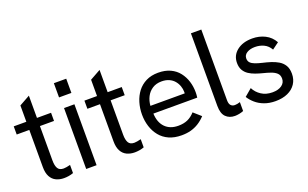

<svg xmlns="http://www.w3.org/2000/svg" viewBox="-80 -1075 2344 1460"><g transform="rotate(-20 1091.5 -344.5)"><path d="M236 8Q201 8 172.5 -5.5Q144 -19 128 -49Q112 -79 112 -126V-625L198 -673V-148Q198 -107 211 -84.5Q224 -62 258 -62Q268 -62 282 -64.5Q296 -67 312 -71V-5Q293 2 273.5 5Q254 8 236 8ZM10 -427V-493H312V-427Z M417 0V-493H501V0ZM409 -582V-697H509V-582Z M808 8Q773 8 744.5 -5.5Q716 -19 700 -49Q684 -79 684 -126V-625L770 -673V-148Q770 -107 783 -84.5Q796 -62 830 -62Q840 -62 854 -64.5Q868 -67 884 -71V-5Q865 2 845.5 5Q826 8 808 8ZM582 -427V-493H884V-427Z M1188 8Q1130 8 1086.5 -11.5Q1043 -31 1014.5 -66Q986 -101 971.5 -146.5Q957 -192 957 -243Q957 -294 971 -340.5Q985 -387 1012.5 -423Q1040 -459 1082 -480Q1124 -501 1180 -501Q1237 -501 1278.5 -481.5Q1320 -462 1346.5 -428Q1373 -394 1386 -352Q1399 -310 1399 -265Q1399 -261 1398.5 -246.5Q1398 -232 1396 -221H1041Q1044 -149 1083 -109Q1122 -69 1189 -69Q1232 -69 1264 -83Q1296 -97 1324 -128L1383 -76Q1356 -47 1326 -28.5Q1296 -10 1262.5 -1Q1229 8 1188 8ZM1315 -264Q1317 -272 1317.5 -280Q1318 -288 1318 -296Q1318 -320 1309.5 -344Q1301 -368 1284.5 -387.5Q1268 -407 1242.5 -418.5Q1217 -430 1182 -430Q1139 -430 1108 -410Q1077 -390 1060 -357Q1043 -324 1040 -284H1343Z M1619 8Q1574 8 1546 -20Q1518 -48 1518 -109V-697H1602V-125Q1602 -96 1614 -83Q1626 -70 1646 -70Q1655 -70 1666 -72Q1677 -74 1689 -78V-6Q1672 1 1653 4.5Q1634 8 1619 8Z M1948 8Q1898 8 1858 -7Q1818 -22 1789.5 -47Q1761 -72 1744 -100L1803 -150Q1822 -112 1859.5 -87.5Q1897 -63 1949 -63Q1996 -63 2024 -83Q2052 -103 2052 -137Q2052 -165 2035 -181Q2018 -197 1990 -207Q1962 -217 1929 -225Q1901 -232 1872.5 -242Q1844 -252 1821 -267Q1798 -282 1784 -306Q1770 -330 1770 -365Q1770 -426 1817.5 -463.5Q1865 -501 1942 -501Q1998 -501 2044.5 -477.5Q2091 -454 2117 -407L2063 -367Q2043 -402 2010.5 -417.5Q1978 -433 1939 -433Q1900 -433 1874 -417Q1848 -401 1848 -373Q1848 -352 1860 -339Q1872 -326 1895.5 -317Q1919 -308 1953 -300Q1984 -293 2016 -283Q2048 -273 2075 -257Q2102 -241 2118.5 -214.5Q2135 -188 2135 -146Q2135 -100 2112 -65Q2089 -30 2047 -11Q2005 8 1948 8Z"/></g></svg>

Font: Hanken Grotesk
Style: Regular
Weight: 400
Designer: Alfredo Marco Pradil
Foundry: Hanken Design Co.
Version: Version 3.013